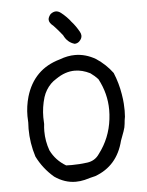

<svg xmlns="http://www.w3.org/2000/svg" viewBox="-51 -747 603 788"><g transform="rotate(-5 250.0 -353.0)"><path d="M391.6 -283.7Q391.6 -264.6 389.2 -245.1Q379.9 -167.5 333 -106.4Q315.4 -80.1 283 -75.7Q250.5 -71.3 218.8 -71.3Q208.5 -71.3 195.8 -71.8Q153.8 -96.7 132.8 -139.2Q118.7 -178.2 118.7 -219.2Q118.7 -233.9 120.6 -249Q119.6 -262.2 119.6 -276.4Q119.6 -318.4 131.8 -358.9Q141.6 -389.2 163.6 -411.6Q173.8 -421.9 187 -429.7Q225.1 -456.1 264.6 -456.1Q295.4 -456.1 327.6 -439.9Q344.2 -428.2 358.4 -413.1Q391.6 -351.1 391.6 -283.7ZM55.2 -287.1Q55.2 -274.4 56.2 -260.7Q55.2 -247.1 55.2 -234.4Q55.2 -175.8 73.2 -119.1Q98.6 -67.9 142.6 -30.3Q184.1 -1.5 229.5 -1.5Q247.6 -1.5 266.6 -5.9Q289.6 -12.7 311 -17.6Q403.3 -51.3 428.7 -152.8Q436.5 -173.8 442.6 -190.4Q448.7 -207 449.7 -221.2Q450.7 -235.4 453.6 -250Q454.6 -262.7 454.6 -274.7Q454.6 -286.6 453.6 -303.5Q452.6 -320.3 448.7 -343.3Q441.4 -388.7 423.3 -432.6Q396 -469.7 356 -496.1Q314.9 -520 271.5 -520Q240.7 -520 208.5 -507.8Q152.8 -492.2 117.7 -456.8Q82.5 -421.4 66.4 -366.7Q55.2 -327.6 55.2 -287.1ZM274.4 -565.9Q286.1 -566.4 293.9 -574.2Q304.7 -585 304.7 -596.7Q304.7 -604.5 299.8 -613.3Q286.1 -637.7 270 -655.8L269.5 -656.2Q253.9 -677.7 229 -697.3Q218.8 -705.1 208.5 -705.1Q197.8 -705.1 186.5 -696.3Q176.3 -684.1 176.3 -673.8Q176.3 -660.6 193.8 -647Q212.4 -627.4 230 -605Q244.6 -574.2 274.4 -565.9ZM187 -429.7H186.5Q187 -429.7 187 -429.7ZM120.6 -249V-248.5Q120.6 -248.5 120.6 -249ZM333 -106.4V-106.9Q333 -106.4 333 -106.4Z"/></g></svg>

Font: NaikaiFont
Style: Light
Weight: 300
Version: Version 1.89